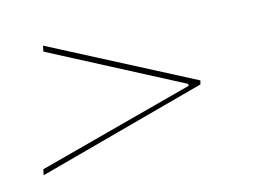

<svg xmlns="http://www.w3.org/2000/svg" viewBox="-38 -456 383 290"><g transform="rotate(-10 154.0 -311.5)"><path d="M41 -399 248 -313V-310L10 -224L9 -215L266 -309L267 -315L42 -408Z"/></g></svg>

Font: Moniqa Ita Display
Style: Italic
Weight: 400
Italic angle: -10°
Designer: Rajesh Rajput
Foundry: Rajesh Rajput
Version: Version 1.000